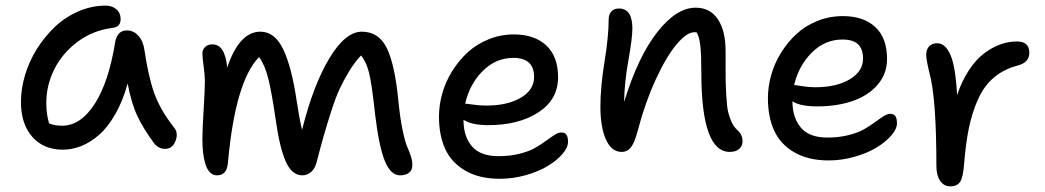

<svg xmlns="http://www.w3.org/2000/svg" viewBox="-20 -578 3702 680"><path d="M202.1 -47.9Q134.3 -47.9 94.2 -93.5Q54.2 -139.2 54.2 -216.8Q54.2 -264.2 69.1 -313.5Q84 -362.8 111.6 -406.2Q139.2 -449.7 175.5 -483.9Q211.9 -518.1 258.5 -538.1Q305.2 -558.1 354 -558.1Q377 -558.1 392.1 -545.2Q407.2 -532.2 407.2 -509.8Q407.2 -481.9 377 -479Q308.6 -470.2 254.6 -429.9Q200.7 -389.6 172.4 -332.8Q144 -275.9 144 -213.9Q144 -173.3 153.8 -141.1Q172.4 -132.8 200.2 -132.8Q265.6 -132.8 315.4 -210Q365.2 -287.1 388.2 -430.2Q396 -470.2 429.2 -470.2Q453.1 -470.2 470 -451.7Q486.8 -433.1 491.2 -402.8Q505.4 -307.1 526.1 -248.5Q546.9 -189.9 595.2 -127.9Q612.8 -107.9 601.8 -79.3Q590.8 -50.8 564.9 -50.8Q540.5 -50.8 524.9 -71.8Q488.8 -120.6 467 -166Q445.3 -211.4 432.1 -282.2Q415 -220.2 388.4 -173.8Q361.8 -127.4 331.1 -100.6Q300.3 -73.7 268.1 -60.8Q235.8 -47.9 202.1 -47.9Z M748.5 43Q733.9 43 723.6 32.5Q713.4 22 707.5 3.2Q701.7 -15.6 699.2 -37.4Q696.8 -59.1 696.8 -85Q696.8 -119.1 701.2 -189.2Q705.6 -259.3 705.6 -292Q705.6 -311 701.2 -343Q696.8 -375 696.8 -389.2Q696.8 -402.3 706.5 -411.6Q716.3 -420.9 732.4 -420.9Q776.9 -420.9 784.7 -338.9Q827.6 -465.8 902.3 -465.8Q953.1 -465.8 983.2 -403.1Q1013.2 -340.3 1030.8 -220.2Q1040 -158.2 1049.8 -118.2Q1089.4 -276.4 1146.2 -371.1Q1203.1 -465.8 1261.7 -465.8Q1320.8 -465.8 1349.4 -408.7Q1377.9 -351.6 1390.6 -224.1Q1396.5 -162.6 1405.5 -118.9Q1414.6 -75.2 1422.1 -58.3Q1429.7 -41.5 1435.1 -25.1Q1440.4 -8.8 1440.4 6.8Q1440.4 24.9 1428.5 33.9Q1416.5 43 1396.5 43Q1363.8 43 1343 -7.8Q1322.3 -58.6 1308.6 -171.9Q1296.9 -280.8 1287.1 -320.1Q1277.3 -359.4 1258.8 -381.8Q1235.8 -357.4 1216.3 -325.2Q1196.8 -293 1182.6 -262.5Q1168.5 -231.9 1152.8 -183.1Q1137.2 -134.3 1127.2 -99.4Q1117.2 -64.5 1100.6 -1Q1094.7 20 1081.3 31.5Q1067.9 43 1050.8 43Q1013.7 43 991.9 -6.3Q970.2 -55.7 956.5 -153.8Q942.4 -250.5 930.4 -298.8Q918.5 -347.2 897.5 -376Q813.5 -290 787.6 -4.9Q785.6 21.5 775.6 32.2Q765.6 43 748.5 43Z M1750.5 55.2Q1677.2 55.2 1627.9 26.4Q1578.6 -2.4 1556.6 -50.8Q1534.7 -99.1 1534.7 -165Q1534.7 -205.6 1546.4 -247.1Q1558.1 -288.6 1581.3 -325.9Q1604.5 -363.3 1636 -392.3Q1667.5 -421.4 1710.2 -438.7Q1752.9 -456.1 1800.3 -456.1Q1872.6 -456.1 1914.6 -417.2Q1956.5 -378.4 1956.5 -304.2Q1956.5 -225.6 1887 -180.2Q1817.4 -134.8 1709.5 -134.8Q1650.4 -134.8 1621.6 -153.8V-152.8Q1621.6 -94.7 1651.4 -59.8Q1681.2 -24.9 1745.6 -24.9Q1785.6 -24.9 1819.8 -33.4Q1854 -42 1875.5 -54.4Q1897 -66.9 1913.8 -79.3Q1930.7 -91.8 1944.1 -100.3Q1957.5 -108.9 1967.3 -108.9Q1980.5 -108.9 1986.1 -100.8Q1991.7 -92.8 1991.7 -75.2Q1991.7 -55.2 1971.4 -32Q1951.2 -8.8 1918.9 10.5Q1886.7 29.8 1841.6 42.5Q1796.4 55.2 1750.5 55.2ZM1798.3 -373Q1736.3 -373 1689.9 -326.9Q1643.6 -280.8 1627.4 -210.9Q1631.8 -210.9 1655.3 -207.5Q1678.7 -204.1 1702.6 -204.1Q1777.3 -204.1 1824.5 -231.9Q1871.6 -259.8 1871.6 -305.2Q1871.6 -373 1798.3 -373Z M2564.5 -40Q2463.9 -40 2463.9 -320.8Q2463.9 -384.8 2460.4 -415.5Q2457 -446.3 2447.8 -462.9Q2445.8 -463.9 2439.5 -463.9Q2412.1 -463.9 2376 -420.7Q2339.8 -377.4 2302.7 -297.1Q2265.6 -216.8 2239.7 -119.1Q2228.5 -75.2 2215.6 -57.6Q2202.6 -40 2181.6 -40Q2145.5 -40 2126 -84Q2106.4 -127.9 2106.4 -200.2Q2106.4 -270 2121.1 -360.1Q2135.7 -450.2 2135.7 -508.8Q2135.7 -526.9 2145.3 -537.4Q2154.8 -547.9 2171.9 -547.9Q2219.7 -547.9 2219.7 -477.1Q2219.7 -444.3 2205.6 -364.5Q2191.4 -284.7 2190.4 -216.8Q2239.3 -376.5 2307.4 -463.6Q2375.5 -550.8 2443.8 -550.8Q2495.1 -550.8 2522.5 -509.8Q2549.8 -468.8 2549.8 -397Q2549.8 -390.6 2549.8 -377.9Q2549.8 -322.8 2550 -297.4Q2550.3 -272 2552.5 -235.6Q2554.7 -199.2 2558.8 -181.4Q2563 -163.6 2571.3 -145.5Q2579.6 -127.4 2591.8 -117.2Q2609.9 -100.6 2609.9 -77.1Q2609.9 -61.5 2598.1 -50.8Q2586.4 -40 2564.5 -40Z M2915.5 -9.8Q2842.3 -9.8 2793 -38.6Q2743.7 -67.4 2721.7 -115.7Q2699.7 -164.1 2699.7 -230Q2699.7 -271 2711.4 -312.5Q2723.1 -354 2746.3 -391.4Q2769.5 -428.7 2801 -457.8Q2832.5 -486.8 2875.2 -503.9Q2918 -521 2965.3 -521Q3038.1 -521 3079.8 -482.4Q3121.6 -443.8 3121.6 -369.1Q3121.6 -316.9 3088.6 -278.3Q3055.7 -239.7 3000.2 -220.5Q2944.8 -201.2 2874.5 -201.2Q2814 -201.2 2786.6 -219.2Q2786.6 -161.1 2816.4 -126Q2846.2 -90.8 2910.6 -90.8Q2950.7 -90.8 2984.9 -99.4Q3019 -107.9 3040.5 -120.4Q3062 -132.8 3078.9 -145.3Q3095.7 -157.7 3109.1 -166.3Q3122.6 -174.8 3132.3 -174.8Q3145.5 -174.8 3151.1 -166.7Q3156.7 -158.7 3156.7 -141.1Q3156.7 -121.1 3136.5 -97.9Q3116.2 -74.7 3084 -55.2Q3051.8 -35.6 3006.3 -22.7Q2960.9 -9.8 2915.5 -9.8ZM2963.4 -438Q2901.9 -438 2855.5 -392.1Q2809.1 -346.2 2792.5 -276.9Q2796.9 -276.9 2820.3 -272.9Q2843.8 -269 2867.7 -269Q2942.4 -269 2989.5 -297.1Q3036.6 -325.2 3036.6 -370.1Q3036.6 -404.3 3019 -421.1Q3001.5 -438 2963.4 -438Z M3345.7 82Q3322.8 82 3309.6 62.3Q3296.4 42.5 3296.4 9.8Q3296.4 -231.9 3271.5 -320.8Q3260.3 -367.2 3260.3 -383.8Q3260.3 -402.3 3270.3 -413.6Q3280.3 -424.8 3299.3 -424.8Q3328.1 -424.8 3346.2 -383.5Q3364.3 -342.3 3369.6 -241.2Q3386.7 -291.5 3411.6 -329.3Q3436.5 -367.2 3465.1 -388.7Q3493.7 -410.2 3522.7 -420.7Q3551.8 -431.2 3581.5 -431.2Q3625.5 -431.2 3625.5 -391.1Q3625.5 -356.9 3585.4 -346.2Q3535.6 -333.5 3500.2 -303.5Q3464.8 -273.4 3443.6 -225.8Q3422.4 -178.2 3411.4 -124.3Q3400.4 -70.3 3394.5 2.9Q3391.1 49.3 3380.6 65.7Q3370.1 82 3345.7 82Z"/></svg>

Font: Shantell Sans Bouncy
Style: Regular
Weight: 400
Designer: Stephen Nixon, Anya Danilova, Shantell Martin
Foundry: Arrow Type
Version: Version 1.006;[9816181b4]